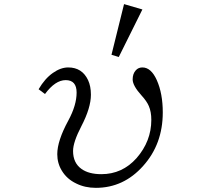

<svg xmlns="http://www.w3.org/2000/svg" viewBox="-20 -885 1040 925"><path d="M517.1 -621.1 577.6 -865.2 666 -839.4 552.2 -610.4ZM196.8 -432.1 166 -455.1Q196.3 -506.8 234.9 -533.7Q272.5 -560.1 308.6 -560.1Q375.5 -560.1 404.3 -499Q418 -469.7 418 -428.7Q418 -365.7 372.1 -277.3Q332 -200.2 332 -157.7Q332 -99.6 373 -70.8Q408.2 -45.9 468.3 -45.9Q568.8 -45.9 637.7 -123Q709 -204.6 709 -307.6Q709 -346.7 696.8 -374.5Q687 -397.5 662.1 -424.8Q619.1 -472.2 619.1 -502.4Q619.1 -529.8 634.3 -546.4Q646.5 -560.1 666 -560.1Q708 -560.1 735.4 -499Q764.2 -434.6 764.2 -343.3Q764.2 -190.9 669.9 -85.9Q575.7 20 441.9 20Q389.2 20 347.2 -1Q302.7 -22 278.3 -62Q255.9 -98.1 255.9 -142.1Q255.9 -206.5 309.1 -304.2Q349.1 -377.9 349.1 -439Q349.1 -499 296.4 -499Q246.1 -499 196.8 -432.1Z"/></svg>

Font: BIZ UDPMincho
Style: Regular
Weight: 400
Designer: TypeBank Co., Ltd.
Foundry: Morisawa Inc.
Version: Version 1.06